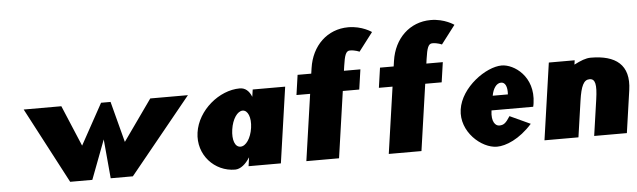

<svg xmlns="http://www.w3.org/2000/svg" viewBox="-52 -1078 4299 1295"><g transform="rotate(-5 2097.0 -430.0)"><path d="M527.3 0 627.7 -265 651.7 0H801.7L1219.4 -513H964.4L768.2 -236L695.6 -513H631.3L478.8 -236L362.4 -513H107.4L377.3 0Z M1262 -256C1240.4 -106 1354.2 15 1493.3 15C1530.2 15 1566.3 -16 1592.4 -58H1593.5L1585.1 0H1803.9L1877.8 -513H1658L1650.9 -464C1634.7 -505 1607.9 -528 1571.6 -528C1432.5 -528 1283.6 -406 1262 -256ZM1497 -256C1507.3 -327 1542.4 -377 1577.7 -377C1612.5 -377 1634.7 -327 1624.5 -256C1614.4 -186 1579.4 -136 1543 -136C1505 -136 1486.9 -186 1497 -256Z M2060.7 -585H1968.2L1948.8 -450H2041.3L1976.4 0H2197.7L2262.5 -450H2373.9L2393.4 -585H2282L2286.6 -617C2296.8 -688 2306.4 -718 2333.8 -718C2370 -718 2398 -704 2398 -704L2493.5 -829C2493.5 -829 2430.1 -875 2336.4 -875C2193.8 -875 2087.7 -772 2066.1 -622Z M2618.7 -585H2526.2L2506.8 -450H2599.3L2534.4 0H2755.7L2820.5 -450H2931.9L2951.4 -585H2840L2844.6 -617C2854.8 -688 2864.4 -718 2891.8 -718C2928 -718 2956 -704 2956 -704L3051.5 -829C3051.5 -829 2988.1 -875 2894.4 -875C2751.8 -875 2645.7 -772 2624.1 -622Z M3532.4 -232C3534.5 -238 3536.1 -249 3537.1 -256C3563 -436 3427.5 -528 3344.6 -528C3239.4 -528 3065.3 -406 3043.7 -256C3022.2 -107 3161.2 15 3266.3 15C3326.4 15 3419.6 -22 3506.1 -119L3367.6 -183C3338.3 -137 3323.5 -126 3293.5 -126C3269.8 -126 3238.8 -153 3250.2 -232ZM3267 -330C3275.3 -377 3298.5 -413 3330.6 -413C3358 -413 3373.4 -384 3369.8 -330Z M3818.6 0 3853.8 -244C3868.3 -345 3888.2 -384 3927.2 -384C3966.2 -384 3974.9 -345 3960.3 -244L3925.1 0H4146.4L4187.7 -287C4212.5 -459 4115 -528 3948 -528C3913.8 -528 3879.6 -514 3834.4 -491L3838.5 -520H3663.5L3588.6 0Z"/></g></svg>

Font: Blink
Style: WideObl
Weight: 400
Designer: Mew Too
Foundry: Cannot Into Space Fonts
Version: Version 001.000